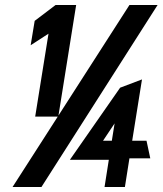

<svg xmlns="http://www.w3.org/2000/svg" viewBox="-20 -744 647 764"><path d="M102 -564 173 -610 120 -280H212L283 -724H201L118 -661ZM30 0H145L607 -724H495ZM258 -108H413L396 0H477L495 -114H578L563 -184H506L545 -428L458 -395ZM390 -184 436 -253 425 -184Z"/></svg>

Font: Charger Sport
Style: BlkNrwObl
Weight: 900
Designer: Jasper
Foundry: Cannot Into Space Fonts
Version: Version 1.1